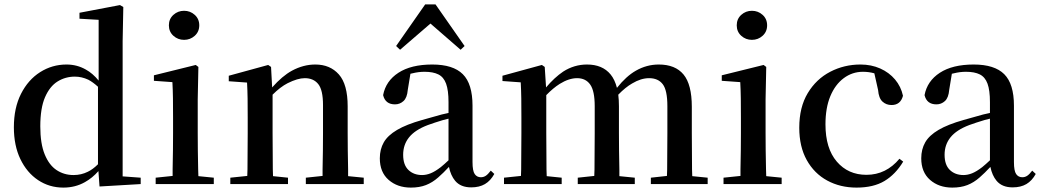

<svg xmlns="http://www.w3.org/2000/svg" viewBox="-20 -836 4730 872"><path d="M268 16Q204 16 153 -18Q102 -52 72.5 -113.5Q43 -175 43 -258Q43 -346 75.5 -410Q108 -474 162.5 -508.5Q217 -543 282 -543Q330 -543 370 -520Q401 -503 428 -470V-746L341 -751V-778L525 -813L540 -804L537 -649V-35L619 -29V0L432 11L427 -59Q400 -28 366 -9Q322 16 268 16ZM425 -442Q402 -463 381 -474Q351 -488 320 -488Q277 -488 241.5 -466Q206 -444 184.5 -394.5Q163 -345 163 -262Q163 -184 183 -135Q203 -86 237 -63.5Q271 -41 314 -41Q349 -41 379 -56Q402 -67 425 -90Z M687 0V-29L764 -37Q764 -50 764 -67Q765 -108 765.5 -153Q766 -198 766 -232V-300Q766 -350 765.5 -388.5Q765 -427 763 -463L679 -469V-494L869 -541L881 -532L878 -385V-232Q878 -198 878.5 -153Q879 -108 880 -67Q880 -50 881 -36L951 -29V0ZM816 -655Q788 -655 767.5 -673.5Q747 -692 747 -721Q747 -750 767.5 -768.5Q788 -787 816 -787Q844 -787 864.5 -768.5Q885 -750 885 -721Q885 -692 864.5 -673.5Q844 -655 816 -655Z M1026 0V-29L1103 -37Q1103 -50 1104 -67Q1104 -108 1104.5 -153Q1105 -198 1105 -232V-301Q1105 -352 1104.5 -388.5Q1104 -425 1102 -461L1019 -467V-492L1198 -541L1211 -532L1216 -439Q1262 -491 1306 -515Q1358 -543 1412 -543Q1479 -543 1519 -498Q1559 -453 1559 -353V-232Q1559 -197 1559.5 -152Q1560 -107 1561 -66Q1561 -50 1561 -36L1632 -29V0H1369V-29L1445 -37Q1445 -50 1445 -66Q1446 -107 1446.5 -152Q1447 -197 1447 -232V-359Q1447 -427 1425.5 -454Q1404 -481 1364 -481Q1332 -481 1286 -458Q1253 -441 1218 -406V-232Q1218 -198 1218.5 -153Q1219 -108 1219 -67Q1219 -50 1220 -36L1288 -29V0Z M1846 16Q1785 16 1745 -19Q1705 -54 1705 -117Q1705 -158 1723 -189.5Q1741 -221 1783.5 -246Q1826 -271 1897 -291Q1938 -303 1986 -316Q2002 -320 2017 -323V-372Q2017 -426 2006 -456Q1995 -486 1971 -498Q1947 -510 1908 -510Q1881 -510 1853 -503Q1848 -502 1844 -501L1832 -428Q1829 -392 1812.5 -377Q1796 -362 1774 -362Q1730 -362 1720 -404Q1732 -468 1789.5 -505.5Q1847 -543 1943 -543Q2038 -543 2082 -499Q2126 -455 2126 -356V-100Q2126 -60 2136 -45.5Q2146 -31 2164 -31Q2176 -31 2186 -37.5Q2196 -44 2209 -61L2225 -46Q2208 -15 2182.5 0Q2157 15 2120 15Q2072 15 2047 -15Q2027 -39 2019 -78Q1993 -50 1970 -30Q1944 -7 1914.5 4.5Q1885 16 1846 16ZM2017 -297Q2005 -294 1993 -291Q1953 -279 1923 -268Q1865 -246 1838 -212.5Q1811 -179 1811 -133Q1811 -87 1835 -64Q1859 -41 1897 -41Q1916 -41 1936 -49Q1956 -57 1982 -77Q1998 -90 2017 -108ZM2072 -610 1935 -729 1797 -610 1779 -627 1911 -816H1958L2090 -627Z M2269 0V-29L2346 -37Q2346 -50 2347 -67Q2347 -108 2347.5 -153Q2348 -198 2348 -232V-302Q2348 -352 2347.5 -388.5Q2347 -425 2345 -462L2262 -468V-492L2441 -541L2454 -532L2460 -439Q2498 -484 2538 -511Q2588 -543 2646 -543Q2716 -543 2753 -498Q2772 -475 2782 -437Q2824 -490 2868 -515Q2917 -543 2972 -543Q3047 -543 3084.5 -497.5Q3122 -452 3122 -351V-232Q3122 -197 3122.5 -152Q3123 -107 3123 -66Q3124 -50 3124 -36L3194 -29V0H2936V-29L3009 -37Q3010 -50 3010 -66Q3010 -107 3010.5 -152Q3011 -197 3011 -232V-354Q3011 -426 2990 -453.5Q2969 -481 2928 -481Q2891 -481 2851 -457Q2821 -440 2788 -406Q2791 -382 2791 -353V-232Q2791 -197 2791.5 -152Q2792 -107 2793 -66Q2793 -50 2793 -36L2863 -29V0H2604V-29L2679 -37Q2680 -50 2680 -66Q2680 -107 2680.5 -152Q2681 -197 2681 -232V-354Q2681 -423 2660.5 -452Q2640 -481 2601 -481Q2564 -481 2522 -455Q2492 -436 2461 -404V-232Q2461 -198 2461.5 -153Q2462 -108 2462 -67Q2462 -50 2463 -36L2531 -29V0Z M3266 0V-29L3343 -37Q3343 -50 3343 -67Q3344 -108 3344.5 -153Q3345 -198 3345 -232V-300Q3345 -350 3344.5 -388.5Q3344 -427 3342 -463L3258 -469V-494L3448 -541L3460 -532L3457 -385V-232Q3457 -198 3457.5 -153Q3458 -108 3459 -67Q3459 -50 3460 -36L3530 -29V0ZM3395 -655Q3367 -655 3346.5 -673.5Q3326 -692 3326 -721Q3326 -750 3346.5 -768.5Q3367 -787 3395 -787Q3423 -787 3443.5 -768.5Q3464 -750 3464 -721Q3464 -692 3443.5 -673.5Q3423 -655 3395 -655Z M3870 16Q3796 16 3737 -16Q3678 -48 3644 -109Q3610 -170 3610 -256Q3610 -349 3648.5 -413Q3687 -477 3750.5 -510Q3814 -543 3888 -543Q3937 -543 3977.5 -525Q4018 -507 4045 -475Q4072 -443 4081 -401Q4070 -359 4029 -359Q4005 -359 3988 -374.5Q3971 -390 3968 -427L3951 -503Q3926 -510 3899 -510Q3851 -510 3812 -481Q3773 -452 3751 -399Q3729 -346 3729 -271Q3729 -162 3780.5 -102Q3832 -42 3915 -42Q3960 -42 3997.5 -60.5Q4035 -79 4065 -115L4082 -102Q4047 -44 3997 -14Q3947 16 3870 16Z M4305 16Q4244 16 4204 -19Q4164 -54 4164 -117Q4164 -158 4182 -189.5Q4200 -221 4242.5 -246Q4285 -271 4356 -291Q4397 -303 4445 -316Q4461 -320 4476 -323V-372Q4476 -426 4465 -456Q4454 -486 4430 -498Q4406 -510 4367 -510Q4340 -510 4312 -503Q4307 -502 4303 -501L4291 -428Q4288 -392 4271.5 -377Q4255 -362 4233 -362Q4189 -362 4179 -404Q4191 -468 4248.5 -505.5Q4306 -543 4402 -543Q4497 -543 4541 -499Q4585 -455 4585 -356V-100Q4585 -60 4595 -45.5Q4605 -31 4623 -31Q4635 -31 4645 -37.5Q4655 -44 4668 -61L4684 -46Q4667 -15 4641.5 0Q4616 15 4579 15Q4531 15 4506 -15Q4486 -39 4478 -78Q4452 -50 4429 -30Q4403 -7 4373.5 4.5Q4344 16 4305 16ZM4476 -297Q4464 -294 4452 -291Q4412 -279 4382 -268Q4324 -246 4297 -212.5Q4270 -179 4270 -133Q4270 -87 4294 -64Q4318 -41 4356 -41Q4375 -41 4395 -49Q4415 -57 4441 -77Q4457 -90 4476 -108Z"/></svg>

Font: Early Summer Mincho SemiBold
Style: Regular
Weight: 600
Designer: GuiWonder
Version: Version 1.002